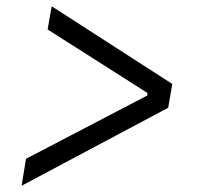

<svg xmlns="http://www.w3.org/2000/svg" viewBox="-20 -613 640 613"><path d="M63 -106 450 -308 451 -316 132 -519 145 -593 530 -345 517 -269 49 -20Z"/></svg>

Font: IBM Plex Mono
Style: Italic
Weight: 400
Italic angle: -9°
Monospace: yes
Designer: Mike Abbink, Paul van der Laan, Pieter van Rosmalen
Foundry: Bold Monday
Version: Version 2.3